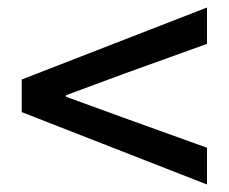

<svg xmlns="http://www.w3.org/2000/svg" viewBox="-20 -629 610 512"><path d="M532 -137 38 -330V-417L532 -609V-512L307 -431L156 -375V-371L307 -316L532 -235Z"/></svg>

Font: Source Han Sans Medium
Style: Regular
Weight: 500
Designer: Ryoko NISHIZUKA Ë•øÂ°öÊ∂ºÂ≠ê (kana, bopomofo & ideographs); Paul D. Hunt (Latin, Greek & Cyrillic); Sandoll Communicatio
Foundry: Adobe
Version: Version 2.004;hotconv 1.0.118;makeotfexe 2.5.65603